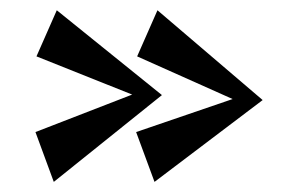

<svg xmlns="http://www.w3.org/2000/svg" viewBox="-20 -446 565 378"><path d="M284.2 -87.9 248 -186 438 -251 250 -335 290 -425.8 497.1 -249ZM85.9 -87.9 49.8 -186 240.2 -259.8 51.8 -335 91.8 -425.8 298.8 -258.8Z"/></svg>

Font: Risque
Style: Regular
Weight: 400
Designer: Astigmatic (AOETI)
Foundry: Astigmatic (AOETI)
Version: Version 1.000